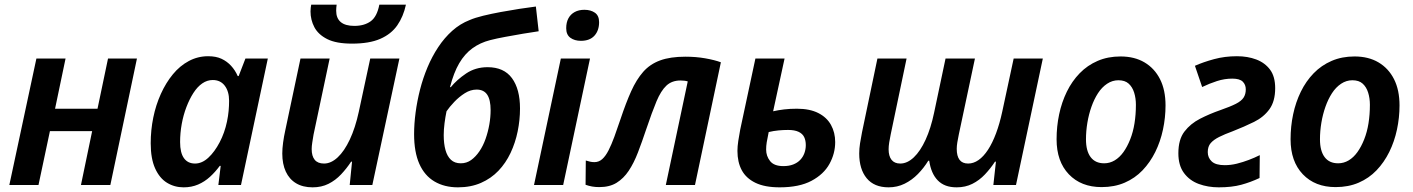

<svg xmlns="http://www.w3.org/2000/svg" viewBox="-20 -793 6058 823"><path d="M20 0 136 -542H261L216 -327H398L443 -542H567L453 0H327L375 -231H194L145 0Z M767 10Q728 10 696 -9.5Q664 -29 645 -71Q626 -113 626 -179Q626 -235 637 -289Q648 -343 669.5 -390.5Q691 -438 721 -474.5Q751 -511 789.5 -531.5Q828 -552 872 -552Q906 -552 929.5 -541Q953 -530 970.5 -511Q988 -492 999 -467H1003L1032 -542H1128L1013 0H916L926 -82H922Q903 -56 880 -35Q857 -14 829 -2Q801 10 767 10ZM816 -92Q846 -92 873 -117Q900 -142 921.5 -183Q943 -224 953 -272Q958 -296 960 -318Q962 -340 962 -361Q962 -401 943.5 -425.5Q925 -450 892 -450Q868 -450 847 -435.5Q826 -421 809 -394.5Q792 -368 779 -334Q766 -300 759 -261.5Q752 -223 752 -184Q752 -138 768.5 -115Q785 -92 816 -92Z M1489 -606Q1421 -606 1382.5 -625.5Q1344 -645 1327.5 -676.5Q1311 -708 1311 -744Q1311 -752 1312 -760Q1313 -768 1314 -773H1423Q1422 -765 1421.5 -759.5Q1421 -754 1421 -747Q1421 -715 1440.5 -698.5Q1460 -682 1499 -682Q1541 -682 1568.5 -701.5Q1596 -721 1606 -773H1720Q1709 -722 1683 -684.5Q1657 -647 1610 -626.5Q1563 -606 1489 -606ZM1320 10Q1278 10 1249 -7.5Q1220 -25 1205 -57.5Q1190 -90 1190 -135Q1190 -156 1193.5 -182Q1197 -208 1203 -235L1268 -542H1393L1324 -216Q1321 -198 1318.5 -182Q1316 -166 1316 -154Q1316 -124 1329 -108Q1342 -92 1369 -92Q1399 -92 1427.5 -118.5Q1456 -145 1479.5 -195Q1503 -245 1518 -314L1567 -542H1692L1576 0H1479L1489 -100H1485Q1466 -71 1442 -45.5Q1418 -20 1388 -5Q1358 10 1320 10Z M1943 10Q1885 10 1842.5 -15Q1800 -40 1777.5 -90.5Q1755 -141 1755 -218Q1755 -262 1761.5 -311Q1768 -360 1780.5 -409Q1793 -458 1812.5 -504.5Q1832 -551 1858.5 -591Q1885 -631 1918.5 -661Q1952 -691 1993 -707Q2016 -717 2051 -725.5Q2086 -734 2126.5 -741.5Q2167 -749 2206 -755Q2245 -761 2277 -765L2289 -659Q2260 -655 2222 -648.5Q2184 -642 2146 -635Q2108 -628 2081 -621Q2038 -610 2005 -586Q1972 -562 1948.5 -522Q1925 -482 1909 -420L1912 -419Q1938 -451 1978 -478Q2018 -505 2070 -505Q2140 -505 2174.5 -458Q2209 -411 2209 -328Q2209 -279 2199 -230Q2189 -181 2168.5 -137.5Q2148 -94 2116.5 -61Q2085 -28 2041.5 -9Q1998 10 1943 10ZM1955 -93Q1980 -93 1999.5 -107Q2019 -121 2035 -144.5Q2051 -168 2061.5 -198Q2072 -228 2077.5 -259.5Q2083 -291 2083 -321Q2083 -365 2068.5 -387Q2054 -409 2023 -409Q1997 -409 1972.5 -393.5Q1948 -378 1927.5 -356.5Q1907 -335 1894 -316Q1889 -292 1885.5 -265Q1882 -238 1882 -214Q1882 -177 1889.5 -150Q1897 -123 1913 -108Q1929 -93 1955 -93Z M2269 0 2384 -542H2509L2394 0ZM2470 -618Q2443 -618 2425 -631Q2407 -644 2407 -672Q2407 -697 2416.5 -714.5Q2426 -732 2443.5 -741.5Q2461 -751 2485 -751Q2512 -751 2530 -738.5Q2548 -726 2548 -698Q2548 -662 2528 -640Q2508 -618 2470 -618Z M2549 9Q2532 9 2518 6.5Q2504 4 2490 -1L2491 -105Q2501 -102 2509.5 -100Q2518 -98 2528 -98Q2547 -98 2561.5 -111Q2576 -124 2588.5 -148.5Q2601 -173 2613.5 -207Q2626 -241 2640 -283Q2663 -352 2685.5 -402Q2708 -452 2737 -485Q2766 -518 2809.5 -534Q2853 -550 2918 -550Q2963 -550 3003 -543Q3043 -536 3070 -526L2959 0H2834L2928 -444Q2922 -446 2914 -447Q2906 -448 2897 -448Q2860 -448 2836.5 -426Q2813 -404 2794 -358.5Q2775 -313 2750 -239Q2732 -185 2714.5 -139.5Q2697 -94 2675 -61Q2653 -28 2623 -9.5Q2593 9 2549 9Z M3322 10Q3258 10 3218 -9.5Q3178 -29 3159.5 -63.5Q3141 -98 3141 -146Q3141 -165 3144.5 -188.5Q3148 -212 3153 -238L3218 -542H3343L3294 -316Q3316 -321 3341 -324Q3366 -327 3396 -327Q3451 -327 3487.5 -308.5Q3524 -290 3542 -257.5Q3560 -225 3560 -184Q3560 -135 3535.5 -90.5Q3511 -46 3458.5 -18Q3406 10 3322 10ZM3338 -81Q3362 -81 3380 -88Q3398 -95 3410 -107.5Q3422 -120 3428 -136.5Q3434 -153 3434 -171Q3434 -191 3427 -205.5Q3420 -220 3403 -228Q3386 -236 3358 -236Q3338 -236 3317 -234Q3296 -232 3275 -227Q3269 -199 3266.5 -183Q3264 -167 3264 -152Q3264 -124 3281 -102.5Q3298 -81 3338 -81Z M3789 10Q3727 10 3695 -29Q3663 -68 3663 -135Q3663 -156 3666.5 -178.5Q3670 -201 3675 -226L3741 -542H3866L3798 -217Q3794 -198 3791.5 -182Q3789 -166 3789 -153Q3789 -124 3801.5 -108Q3814 -92 3839 -92Q3869 -92 3897 -118.5Q3925 -145 3947.5 -194Q3970 -243 3984 -310L4033 -542H4159L4090 -217Q4086 -198 4083.5 -182.5Q4081 -167 4081 -155Q4081 -124 4093 -108Q4105 -92 4130 -92Q4153 -92 4174.5 -107Q4196 -122 4215 -151Q4234 -180 4249.5 -221.5Q4265 -263 4276 -314L4325 -542H4450L4335 0H4238L4249 -100H4245Q4226 -71 4202 -45.5Q4178 -20 4148 -5Q4118 10 4081 10Q4054 10 4034 2.5Q4014 -5 3999.5 -20Q3985 -35 3976 -56Q3967 -77 3963 -104H3959Q3940 -73 3914.5 -47Q3889 -21 3857.5 -5.5Q3826 10 3789 10Z M4702 9Q4614 9 4561.5 -46Q4509 -101 4509 -196Q4509 -251 4520 -303Q4531 -355 4553 -400Q4575 -445 4608 -479Q4641 -513 4685 -532Q4729 -551 4783 -551Q4843 -551 4886 -525.5Q4929 -500 4952.5 -453.5Q4976 -407 4976 -341Q4976 -289 4965 -237.5Q4954 -186 4932 -141.5Q4910 -97 4877.5 -63Q4845 -29 4801 -10Q4757 9 4702 9ZM4713 -93Q4737 -93 4758 -105.5Q4779 -118 4795.5 -141Q4812 -164 4824.5 -195.5Q4837 -227 4843 -264.5Q4849 -302 4849 -344Q4849 -372 4841.5 -396Q4834 -420 4818 -434.5Q4802 -449 4774 -449Q4748 -449 4725.5 -434Q4703 -419 4686.5 -393.5Q4670 -368 4658.5 -335.5Q4647 -303 4641 -267Q4635 -231 4635 -196Q4635 -146 4655 -119.5Q4675 -93 4713 -93Z M5204 10Q5158 10 5118.5 -4.5Q5079 -19 5055 -51.5Q5031 -84 5031 -136Q5031 -195 5057 -229Q5083 -263 5124 -284Q5165 -305 5211 -321Q5254 -336 5277.5 -348Q5301 -360 5310.5 -374.5Q5320 -389 5320 -410Q5320 -430 5307 -443Q5294 -456 5262 -456Q5229 -456 5196.5 -445.5Q5164 -435 5133 -420L5102 -511Q5138 -527 5184 -539.5Q5230 -552 5282 -552Q5328 -552 5365 -538Q5402 -524 5424 -494.5Q5446 -465 5446 -415Q5446 -359 5421.5 -325Q5397 -291 5355.5 -270.5Q5314 -250 5263 -230Q5230 -218 5206 -206Q5182 -194 5169.5 -179.5Q5157 -165 5157 -141Q5157 -117 5174 -101Q5191 -85 5230 -85Q5256 -85 5282 -91.5Q5308 -98 5333 -107.5Q5358 -117 5380 -128L5379 -30Q5341 -12 5300.5 -1Q5260 10 5204 10Z M5705 9Q5617 9 5564.5 -46Q5512 -101 5512 -196Q5512 -251 5523 -303Q5534 -355 5556 -400Q5578 -445 5611 -479Q5644 -513 5688 -532Q5732 -551 5786 -551Q5846 -551 5889 -525.5Q5932 -500 5955.5 -453.5Q5979 -407 5979 -341Q5979 -289 5968 -237.5Q5957 -186 5935 -141.5Q5913 -97 5880.5 -63Q5848 -29 5804 -10Q5760 9 5705 9ZM5716 -93Q5740 -93 5761 -105.5Q5782 -118 5798.5 -141Q5815 -164 5827.5 -195.5Q5840 -227 5846 -264.5Q5852 -302 5852 -344Q5852 -372 5844.5 -396Q5837 -420 5821 -434.5Q5805 -449 5777 -449Q5751 -449 5728.5 -434Q5706 -419 5689.5 -393.5Q5673 -368 5661.5 -335.5Q5650 -303 5644 -267Q5638 -231 5638 -196Q5638 -146 5658 -119.5Q5678 -93 5716 -93Z"/></svg>

Font: Noto Sans Display SemiBold
Style: Italic
Weight: 600
Italic angle: -12°
Designer: Monotype Design Team
Foundry: Monotype Imaging Inc.
Version: Version 2.003